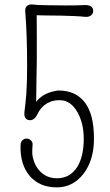

<svg xmlns="http://www.w3.org/2000/svg" viewBox="-20 -812 481 843"><path d="M242.2 -372.1Q218.3 -372.1 201.7 -365.5Q185.1 -358.9 173.8 -349.6Q155.3 -333.5 147.5 -316.4Q132.8 -284.2 112.3 -284.2Q92.8 -284.2 87.9 -302.2Q85.9 -308.1 87.6 -322.5Q89.4 -336.9 91.6 -357.4Q93.8 -377.9 95.7 -401.4Q99.1 -452.1 99.1 -523.4Q99.1 -660.2 90.8 -762.7Q89.4 -787.1 111.8 -792Q117.7 -793 125.2 -792Q132.8 -791 148.4 -790Q164.1 -789.1 183.6 -789.1Q241.2 -788.1 267.1 -788.1Q323.7 -788.1 347.4 -789.6Q371.1 -791 380.1 -783.7Q389.2 -776.4 389.2 -764.2Q389.2 -752 379.2 -744.1Q369.1 -736.3 351.3 -738.3Q333.5 -740.2 305.4 -741.5Q277.3 -742.7 246.1 -743.4Q214.8 -744.1 183.6 -744.1Q160.6 -744.6 141.1 -745.1Q141.1 -693.4 141.6 -649.9Q141.6 -600.6 141.6 -553.2Q140.6 -464.4 138.7 -364.7Q165.5 -399.9 215.8 -411.1Q230 -414.6 237.8 -414.6Q311.5 -414.6 352.1 -362.8Q392.6 -311 392.6 -203.1Q392.6 -107.9 345.7 -47.9Q299.8 10.7 229.5 10.7Q154.8 10.7 111.8 -38.1Q67.4 -88.9 70.3 -174.3Q70.8 -189.5 78.9 -196.5Q86.9 -203.6 97.2 -203.6Q107.4 -203.6 116 -195.3Q124.5 -187 123 -175.8Q121.6 -160.6 121.6 -143.1Q121.6 -125.5 129.4 -103.3Q137.2 -81.1 151.4 -64.5Q182.1 -29.3 229.5 -29.3Q289.1 -29.3 320.3 -81.1Q347.7 -127 347.7 -201.7Q347.7 -271 319.8 -319.8Q290 -372.1 242.2 -372.1Z"/></svg>

Font: Pompiere 
Style: Regular
Weight: 400
Designer: Karolina Lach
Foundry: Sorkin Type Co.
Version: Version 1.002